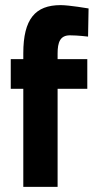

<svg xmlns="http://www.w3.org/2000/svg" viewBox="-20 -730 383 750"><path d="M205 -383H321V-499H205V-521C205 -565 215 -592 253 -592C285 -592 324 -587 324 -587L326 -697C326 -697 250 -710 217 -710C118 -710 71 -656 71 -522V-499H22V-383H71V0H205Z"/></svg>

Font: TitilliumMaps29L
Style: 999 wt
Weight: 900
Designer: Campivisivi
Foundry: Accademia di Belle Arti di Urbino and students of MA course of Visual design